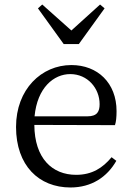

<svg xmlns="http://www.w3.org/2000/svg" viewBox="-20 -816 589 850"><path d="M329 -621 443 -779 423 -796 296 -681 167 -796 148 -779 262 -621ZM133 -301C145 -428 218 -488 291 -488C368 -488 421 -425 421 -355C421 -323 411 -301 367 -301ZM489 -262C494 -277 496 -298 496 -324C496 -449 412 -528 296 -528C164 -528 51 -421 51 -254C51 -83 152 14 292 14C385 14 454 -32 495 -104L474 -120C435 -73 388 -42 317 -42C211 -42 133 -115 132 -263Z"/></svg>

Font: Source Han Serif K
Style: Regular
Weight: 400
Designer: Ryoko NISHIZUKA 西塚涼子 (kana & ideographs); Frank Grießhammer (Latin, Greek & Cyrillic); Wenlong ZHANG 张文龙 (bopomofo); San
Foundry: Adobe Systems Incorporated
Version: Version 1.001;PS 1.001;hotconv 16.6.54;makeotf.lib2.5.65590